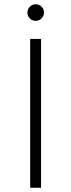

<svg xmlns="http://www.w3.org/2000/svg" viewBox="-20 -883 335 903"><path d="M122 -700H173V0H122ZM109 -824Q109 -840 120.5 -851.5Q132 -863 148 -863Q164 -863 175.5 -851.5Q187 -840 187 -824Q187 -808 175.5 -796.5Q164 -785 148 -785Q131 -785 120 -796.5Q109 -808 109 -824Z"/></svg>

Font: Montserrat Atlas Light
Style: Regular
Weight: 300
Designer: Julieta Ulanovsky
Foundry: Julieta Ulanovsky
Version: Version 7.200